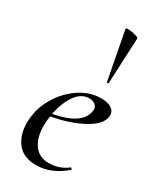

<svg xmlns="http://www.w3.org/2000/svg" viewBox="-190 -796 727 872"><g transform="rotate(30 173.5 -360.0)"><path d="M300 -58Q303 -58 305.5 -55Q308 -52 306 -49Q235 12 157 12Q91 12 58 -29Q25 -70 25 -135Q25 -157 30 -185Q40 -237 73.5 -286.5Q107 -336 157 -367.5Q207 -399 263 -399Q298 -399 317 -386.5Q336 -374 336 -353Q336 -306 267.5 -267.5Q199 -229 102 -212Q98 -188 98 -160Q98 -99 124.5 -62Q151 -25 202 -25Q257 -25 299 -58ZM104 -226Q242 -252 257 -324Q259 -334 259 -337Q259 -354 246.5 -363Q234 -372 216 -372Q175 -372 146 -331.5Q117 -291 104 -226ZM213 -732Q229 -732 248.5 -726.5Q268 -721 268 -716L257 -476Q257 -474 252.5 -473Q248 -472 248 -475L200 -727Q199 -732 213 -732Z"/></g></svg>

Font: CormorantInfant-MediumItalic
Style: Italic
Weight: 500
Italic angle: -10°
Designer: Christian Thalmann (Catharsis Fonts)
Foundry: Catharsis Fonts
Version: Version 3.303